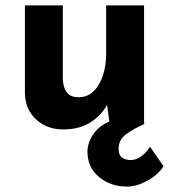

<svg xmlns="http://www.w3.org/2000/svg" viewBox="-20 -457 630 709"><path d="M449 232Q388 232 345.5 196.5Q303 161 303 103Q303 70 325 38Q347 6 388 -10L466 -23L515 0Q472 19 445 39Q418 59 418 92Q418 117 431.5 125.5Q445 134 462 134Q501 134 534 85L584 157Q562 190 523 211Q484 232 449 232ZM213 21Q154 21 114 -15.5Q74 -52 72 -110V-437H212V-162Q214 -133 227 -115.5Q240 -98 271 -98Q302 -98 324.5 -119Q347 -140 359.5 -176.5Q372 -213 372 -259V-437H512V0H385L374 -80L376 -71Q354 -30 313 -4.5Q272 21 213 21Z"/></svg>

Font: Reem Kufi
Style: Regular
Weight: 400
Designer: Khaled Hosny
Version: Version 1.6